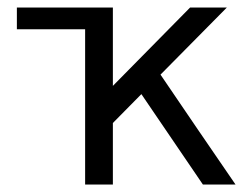

<svg xmlns="http://www.w3.org/2000/svg" viewBox="-20 -492 666 512"><path d="M25 -414V-472H281V-263L487 -472H585L408 -293Q441 -244 508 -146Q575 -48 608 0H521L357 -241L281 -164V0H207V-414Z"/></svg>

Font: Coval
Style: Light
Weight: 300
Foundry: Context Ltd
Version: Version 001.000